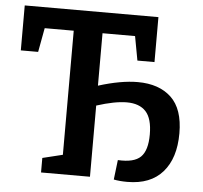

<svg xmlns="http://www.w3.org/2000/svg" viewBox="-51 -755 863 817"><g transform="rotate(5 380.5 -347.0)"><path d="M725 -217Q725 -111 673 -51.5Q621 8 522 8Q489 8 464 3L474 -81Q543 -77 571.5 -105Q600 -133 600 -201Q600 -269 572.5 -299Q545 -329 491 -329Q440 -329 362 -304V0H153V-62L239 -83V-613H115L96 -510H22V-702H593V-510H520L501 -613H362V-389Q458 -419 530 -419Q621 -419 673 -370Q725 -321 725 -217Z"/></g></svg>

Font: Bitter Pro SemiBold
Style: Regular
Weight: 600
Designer: Sol Matas, and Bitter project Authors
Foundry: Sol Matas
Version: Version 1.010